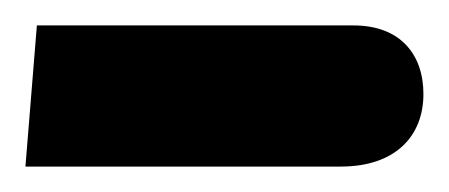

<svg xmlns="http://www.w3.org/2000/svg" viewBox="-20 -126 353 151"><path d="M0 5H248C291 5 313 -19 313 -52C313 -83 295 -106 258 -106H9Z"/></svg>

Font: Noto Sans Arabic Cond SemBd
Style: Regular
Weight: 600
Width: 3
Designer: Monotype Design Team, Nadine Chahine, Nizar Qandah and Khaled Hosny
Foundry: Monotype Imaging Inc.
Version: Version 2.012